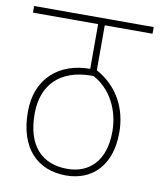

<svg xmlns="http://www.w3.org/2000/svg" viewBox="-74 -681 615 740"><g transform="rotate(10 234.0 -311.0)"><path d="M468 -596V-622H0V-596H255V-421C136 -421 47 -349 47 -217C47 -74 122 0 234 0C333 0 408 -66 408 -198C408 -293 365 -374 281 -420V-596ZM234 -26C137 -26 74 -86 74 -214C74 -324 139 -396 266 -396H272C341 -360 381 -282 381 -198C381 -82 320 -26 234 -26Z"/></g></svg>

Font: Noto Sans Devanagari Condensed Thin
Style: Regular
Weight: 100
Width: 3
Designer: Jelle Bosma - Monotype Design Team
Foundry: Monotype Imaging Inc.
Version: Version 2.004